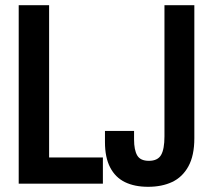

<svg xmlns="http://www.w3.org/2000/svg" viewBox="-20 -707 816 739"><path d="M52 0V-687H169V-101H376V0ZM550 12Q498 12 461 -6Q424 -24 404 -62.5Q384 -101 384 -160V-203H496V-170Q496 -130 508 -109Q520 -88 553 -88Q587 -88 600 -110.5Q613 -133 613 -182V-687H728V-175Q728 -108 705 -66.5Q682 -25 642.5 -6.5Q603 12 550 12Z"/></svg>

Font: Archivo ExtraCondensed SemiBold
Style: Regular
Weight: 600
Width: 2
Designer: Hector Gatti
Foundry: Omnibus-Type
Version: Version 2.001